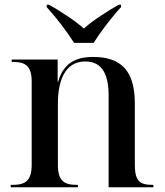

<svg xmlns="http://www.w3.org/2000/svg" viewBox="-20 -786 691 806"><path d="M291 -606H373C401 -651 449 -714 488 -756V-766H478C439 -744 367 -699 332 -666C296 -699 226 -744 186 -766H176V-756C215 -714 263 -651 291 -606ZM25 0H307V-10H301C248 -10 223 -28 223 -95V-351C223 -444 251 -528 338 -528C410 -528 436 -472 436 -385V0H624V-10H619C565 -10 546 -28 546 -96V-352C546 -488 489 -547 371 -547C318 -547 250 -535 224 -443H222V-536H29V-526H36C87 -526 113 -508 113 -444V-95C113 -28 87 -10 34 -10H25Z"/></svg>

Font: Noto Serif Display Medium
Style: Regular
Weight: 500
Designer: Monotype Design Team
Foundry: Monotype Imaging Inc.
Version: Version 2.009